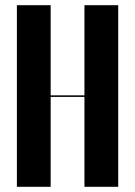

<svg xmlns="http://www.w3.org/2000/svg" viewBox="-20 -719 520 739"><path d="M175 -699V-352H305V-699H435V0H305V-346H175V0H45V-699Z"/></svg>

Font: Moniqa Black Display
Style: Regular
Weight: 900
Designer: Rajesh Rajput
Foundry: Rajesh Rajput
Version: Version 1.000